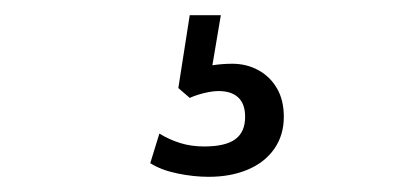

<svg xmlns="http://www.w3.org/2000/svg" viewBox="-20 -40 540 253"><path d="M255 193Q235 193 213.5 188.5Q192 184 178 175L190 136Q203 144 217.5 148.5Q232 153 249 153Q277 153 290 143.5Q303 134 303 114Q303 97 294 88.5Q285 80 268 80Q260 80 249.5 82.5Q239 85 230 89L215 76L230 -20H271L258 57L239 52Q247 48 260 46Q273 44 286 44Q305 44 320.5 52.5Q336 61 345 76.5Q354 92 354 114Q354 138 341.5 156Q329 174 306.5 183.5Q284 193 255 193Z"/></svg>

Font: Nunito Sans 7pt Condensed Light
Style: Regular
Weight: 300
Width: 3
Designer: Vernon Adams
Foundry: Vernon Adams
Version: Version 3.101;gftools[0.9.27]